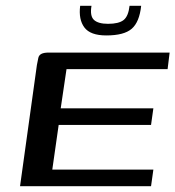

<svg xmlns="http://www.w3.org/2000/svg" viewBox="-20 -641 604 661"><path d="M49 0 107 -417Q110 -433 112 -442Q114 -451 122.5 -455.5Q131 -460 148 -460H564L557 -403H209L189 -268H508L500 -211H182L160 -57H508L500 0ZM346 -519Q291 -519 270.5 -546.5Q250 -574 256 -621H295Q289 -586 303.5 -572.5Q318 -559 352 -559Q389 -559 405.5 -572Q422 -585 426 -621H466Q460 -565 433.5 -542Q407 -519 346 -519Z"/></svg>

Font: Genos Thin Medium
Style: Italic
Weight: 500
Italic angle: -8°
Version: Version 1.010